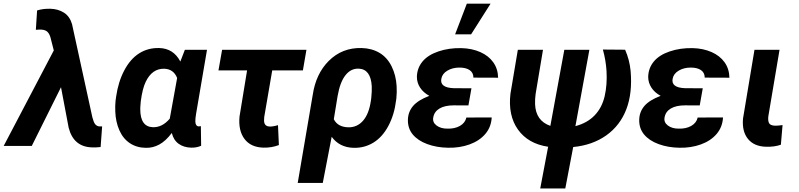

<svg xmlns="http://www.w3.org/2000/svg" viewBox="-71 -802 4388 1055"><path d="M205.1 -753.9Q248 -752.9 280 -732.7Q312 -712.4 324.7 -669.9L436.5 -157.7Q443.4 -130.4 451.7 -119.9Q460 -109.4 473.6 -107.4H481.9H490.2L481.9 5.9Q458 8.8 434.1 7.8Q333 4.9 306.2 -100.6L264.2 -322.8L103.5 0H-50.8L224.6 -524.9L206.1 -597.2Q198.7 -622.1 183.8 -631.6Q168.9 -641.1 141.1 -639.2L126 -638.2L132.8 -744.6Q165.5 -754.9 205.1 -753.9Z M1066.4 -528.3 1006.8 -178.7Q1001.5 -148.4 1002.4 -133.3Q1003.4 -108.4 1021.5 -107.4Q1023.4 -106.9 1032.7 -108.9L1034.2 -1Q1008.8 10.3 979 9.3Q939 8.3 910.9 -11.7Q882.8 -31.7 873 -71.3Q839.8 -27.3 804.7 -8.1Q769.5 11.2 730.5 10.3Q680.7 9.8 643.1 -14.9Q605.5 -39.6 585 -85.9Q564.5 -132.3 562.5 -189Q561 -219.2 564 -248.5L566.9 -270Q578.6 -352.1 611.8 -415Q645 -478 693.6 -508.8Q742.2 -539.6 803.7 -538.1Q882.3 -536.1 919.9 -463.9L944.8 -528.3ZM702.6 -246.1 700.2 -216.3 699.7 -203.6Q699.2 -105 769.5 -103Q820.8 -101.6 861.8 -149.9L902.3 -373.5Q882.8 -422.4 832 -424.3Q765.1 -426.3 729.5 -352.1Q711.9 -315.9 702.6 -246.1Z M1593.3 -415H1424.8L1380.9 -159.2L1379.9 -140.6Q1379.9 -108.4 1409.2 -106.9Q1426.8 -105.5 1456.5 -114.3L1461.4 -4.9Q1421.4 10.3 1376.5 9.3Q1306.6 7.3 1272.2 -38.8Q1237.8 -85 1245.1 -161.6L1286.6 -415H1129.4L1149.4 -528.3H1612.8Z M1647.5 -281.2Q1664.6 -396 1734.9 -466.8Q1809.1 -541 1916 -538.1Q1972.2 -536.6 2014.4 -511.5Q2056.6 -486.3 2080.8 -437.5Q2105 -388.7 2108.4 -328.6Q2110.4 -294.9 2106.9 -261.2L2105.5 -251Q2095.7 -171.4 2063 -110.1Q2030.3 -48.8 1981.2 -18.6Q1932.1 11.7 1872.1 10.3Q1794.4 8.3 1751.5 -50.3L1702.6 203.1H1564.9ZM1763.2 -147Q1784.2 -104.5 1841.8 -102.5Q1890.6 -101.1 1923.6 -138.4Q1956.5 -175.8 1966.8 -248L1968.8 -261.2Q1973.1 -302.7 1971.7 -328.1Q1966.3 -421.4 1900.9 -424.8Q1857.4 -426.8 1827.4 -388.9Q1797.4 -351.1 1784.2 -274.9Z M2170.4 -145.5Q2171.9 -188.5 2199.2 -220.2Q2226.6 -252 2288.1 -275.4Q2255.4 -293 2237.5 -320.3Q2219.7 -347.7 2219.7 -379.4Q2220.7 -427.7 2250.5 -463.9Q2280.3 -500 2338.1 -519.5Q2396 -539.1 2464.4 -537.6Q2522 -536.1 2567.9 -515.9Q2613.8 -495.6 2639.4 -459.7Q2665 -423.8 2666 -375L2530.3 -375.5Q2530.3 -402.3 2510 -416.5Q2489.7 -430.7 2453.6 -430.7Q2415.5 -430.7 2387.2 -413.8Q2358.9 -397 2354 -369.1Q2344.7 -320.3 2421.9 -317.4L2519.5 -316.9L2502.9 -222.7L2422.4 -223.1Q2373 -223.1 2344 -205.8Q2314.9 -188.5 2309.6 -156.2Q2304.7 -129.9 2327.6 -112.5Q2350.6 -95.2 2386.7 -95.2Q2427.2 -93.8 2456.1 -110.1Q2484.9 -126.5 2491.7 -156.2L2630.9 -156.7Q2627.9 -103.5 2595.5 -65.7Q2563 -27.8 2508.8 -8.3Q2454.6 11.2 2391.1 9.8Q2328.1 8.8 2276.6 -10.3Q2225.1 -29.3 2197 -63.2Q2168.9 -97.2 2170.4 -145.5ZM2494.1 -781.7H2624.5L2517.6 -613.3H2429.7Z M3167.5 -528.3 3090.8 -108.9Q3155.8 -126 3196.3 -168Q3236.8 -210 3251.5 -273.4Q3266.1 -336.9 3261.7 -412.6Q3257.8 -472.2 3241.7 -529.8L3363.8 -528.8Q3388.2 -473.6 3394 -413.1Q3404.8 -290.5 3370.4 -201.2Q3335.9 -111.8 3260.3 -58.1Q3184.6 -4.4 3078.6 5.9L3035.2 233.4H2897.5L2940.9 4.4Q2830.6 -12.2 2775.1 -90.1Q2719.7 -168 2733.9 -287.6L2774.4 -528.3H2912.6L2872.1 -285.6Q2868.2 -256.8 2869.1 -230Q2872.6 -138.2 2953.1 -110.4L3029.8 -528.3Z M3441.4 -145.5Q3442.9 -188.5 3470.2 -220.2Q3497.6 -252 3559.1 -275.4Q3526.4 -293 3508.5 -320.3Q3490.7 -347.7 3490.7 -379.4Q3491.7 -427.7 3521.5 -463.9Q3551.3 -500 3609.1 -519.5Q3667 -539.1 3735.4 -537.6Q3793 -536.1 3838.9 -515.9Q3884.8 -495.6 3910.4 -459.7Q3936 -423.8 3937 -375L3801.3 -375.5Q3801.3 -402.3 3781 -416.5Q3760.7 -430.7 3724.6 -430.7Q3686.5 -430.7 3658.2 -413.8Q3629.9 -397 3625 -369.1Q3615.7 -320.3 3692.9 -317.4L3790.5 -316.9L3773.9 -222.7L3693.4 -223.1Q3644 -223.1 3615 -205.8Q3585.9 -188.5 3580.6 -156.2Q3575.7 -129.9 3598.6 -112.5Q3621.6 -95.2 3657.7 -95.2Q3698.2 -93.8 3727.1 -110.1Q3755.9 -126.5 3762.7 -156.2L3901.9 -156.7Q3898.9 -103.5 3866.5 -65.7Q3834 -27.8 3779.8 -8.3Q3725.6 11.2 3662.1 9.8Q3599.1 8.8 3547.6 -10.3Q3496.1 -29.3 3468 -63.2Q3439.9 -97.2 3441.4 -145.5Z M4212.4 -528.3 4150.9 -163.6Q4147.9 -138.7 4154.8 -125.5Q4161.6 -112.3 4188 -111.3Q4200.7 -110.8 4229 -114.7L4219.7 -6.8Q4185.5 5.4 4140.6 4.4Q4073.7 3.4 4039.6 -37.8Q4005.4 -79.1 4011.7 -150.4L4074.7 -528.3Z"/></svg>

Font: RobotoInd
Style: Bold Italic
Weight: 700
Italic angle: -12°
Designer: Google
Version: Version 2.001150; 2014